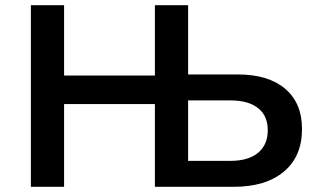

<svg xmlns="http://www.w3.org/2000/svg" viewBox="-20 -720 1216 740"><path d="M99 0V-700H227V-429H577V-700H705V0H577V-319H227V0ZM705 -68 675 -100H868Q937 -100 974.5 -131Q1012 -162 1012 -218Q1012 -274 974.5 -303.5Q937 -333 868 -333H675L705 -366ZM577 0V-700H705V-396L675 -433H897Q1014 -433 1079 -378Q1144 -323 1144 -223Q1144 -117 1074 -58.5Q1004 0 881 0Z"/></svg>

Font: MOST Montserrat SemiBold
Style: Regular
Weight: 600
Designer: Julieta Ulanovsky
Foundry: Julieta Ulanovsky
Version: Version 8.000;March 11, 2024;FontCreator 15.0.0.2926 64-bit